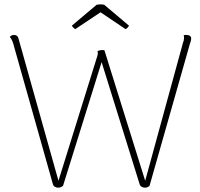

<svg xmlns="http://www.w3.org/2000/svg" viewBox="-20 -862 927 890"><path d="M845 -700Q855 -700 861 -695Q867 -690 866 -682Q866 -677 864 -670Q862 -663 860 -658L673 0Q668 4 662.5 6Q657 8 652 8Q643 8 636 3.5Q629 -1 627 -9L451 -574L272 0Q266 4 260.5 6Q255 8 250 8Q241 8 234 3.5Q227 -1 225 -9L41 -661Q38 -671 33.5 -679Q29 -687 25 -691Q30 -696 35 -698Q40 -700 45 -700Q52 -700 57.5 -696.5Q63 -693 65 -686L251 -24L431 -602Q434 -611 433.5 -616.5Q433 -622 432 -625Q436 -627 441.5 -628.5Q447 -630 451 -630Q454 -630 457.5 -630Q461 -630 464 -629L653 -24L828 -663Q830 -667 831.5 -673.5Q833 -680 833 -684Q833 -687 833 -691Q833 -695 831 -698Q835 -700 838 -700Q841 -700 845 -700ZM463 -840 578 -743Q576 -739 571.5 -734Q567 -729 562 -727L446 -805L329 -727Q325 -729 320 -734Q315 -739 313 -743L428 -840Q434 -841 440 -841.5Q446 -842 451.5 -841.5Q457 -841 463 -840Z"/></svg>

Font: Arima Thin
Style: Regular
Weight: 100
Designer: Joana Correia and Natanael Gama
Foundry: NDISCOVER
Version: Version 1.101;gftools[0.9.23]